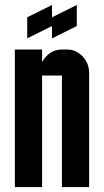

<svg xmlns="http://www.w3.org/2000/svg" viewBox="-20 -755 420 775"><path d="M89.8 -685.1 189.9 -734.9V-685.1L290 -734.9V-649.9L189.9 -600.1V-649.9L89.8 -600.1ZM149.9 0H40V-555.2H149.9V-504.4Q155.8 -516.6 166.5 -527.3Q192.9 -555.2 230 -555.2H250Q287.1 -555.2 313.5 -527.3Q339.8 -499.5 339.8 -460V0H230V-450.2H149.9Z"/></svg>

Font: Horta
Style: Regular
Weight: 600
Width: 3
Version: Version 0.11